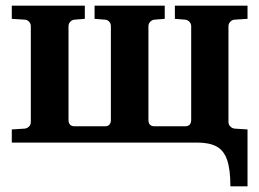

<svg xmlns="http://www.w3.org/2000/svg" viewBox="-20 -508 924 684"><path d="M861.8 155.8H800.8Q800.8 94.7 788.8 61Q776.9 27.3 751.2 13.7Q725.6 0 684.1 0H22V-46.9L67.9 -49.8Q77.1 -50.8 83.5 -57.4Q89.8 -64 89.8 -73.2V-415Q89.8 -423.8 83.5 -430.7Q77.1 -437.5 67.9 -438L22 -440.9V-487.8H282.2V-440.9L246.1 -438Q236.8 -437.5 230.5 -430.7Q224.1 -423.8 224.1 -415V-81.1Q224.1 -58.1 246.1 -58.1H354Q375 -58.1 375 -81.1V-415Q375 -423.8 369.1 -430.7Q363.3 -437.5 354 -438L316.9 -440.9V-487.8H566.9V-440.9L530.8 -438Q522 -437.5 515.4 -430.7Q508.8 -423.8 508.8 -415V-81.1Q508.8 -58.1 530.8 -58.1H639.2Q661.1 -58.1 661.1 -81.1V-415Q661.1 -423.8 654.5 -430.7Q647.9 -437.5 639.2 -438L603 -440.9V-487.8H861.8V-440.9L815.9 -438Q807.1 -437.5 800.5 -430.7Q793.9 -423.8 793.9 -415V-73.2Q793.9 -64 800.5 -57.4Q807.1 -50.8 815.9 -49.8L861.8 -46.9Z"/></svg>

Font: Charis
Style: Bold
Weight: 700
Designer: Walt Agee, Miriam Martin, Annie Olsen, Victor Gaultney, Lorna Priest, Alan Ward, Bob Hallissy, Martin Hosken, Sharon Cor
Foundry: SIL Global
Version: Version 7.000